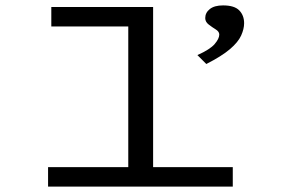

<svg xmlns="http://www.w3.org/2000/svg" viewBox="-20 -691 1040 711"><path d="M158 0V-72H455V-593H170V-665H547V-72H842V0ZM744 -454 711 -487Q758 -508 775 -528Q792 -548 792 -563Q792 -574 779 -582Q766 -590 753 -600Q740 -610 740 -624Q740 -644 757 -657.5Q774 -671 806 -671Q848 -671 866 -652.5Q884 -634 884 -605Q884 -584 873 -559.5Q862 -535 831.5 -509Q801 -483 744 -454Z"/></svg>

Font: Inconsolata UltraExpanded Thin
Style: Regular
Weight: 100
Width: 9
Monospace: yes
Designer: Raph Levien, Cyreal, Brenton Simpson
Foundry: Raph Levien, Cyreal, Google
Version: Version 3.100; ttfautohint (v1.8.4.7-5d5b)